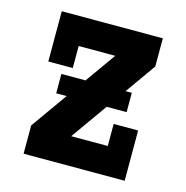

<svg xmlns="http://www.w3.org/2000/svg" viewBox="-85 -610 669 690"><g transform="rotate(15 250.0 -265.0)"><path d="M62 0V-105L289 -425H153V-343H62V-530H438V-425L211 -105H347V-187H438V0ZM119 -240V-312H381V-240Z"/></g></svg>

Font: Iosevka Slab Extrabold
Style: Regular
Weight: 800
Monospace: yes
Designer: Belleve Invis
Foundry: Belleve Invis
Version: Version 11.1.1; ttfautohint (v1.8.3)